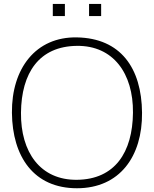

<svg xmlns="http://www.w3.org/2000/svg" viewBox="-20 -958 796 993"><path d="M253.1 -937.5V-875H315.6V-937.5ZM440.6 -937.5V-875H503.1V-937.5ZM378.1 15.6C599 15.6 716.7 -149 714.6 -375C712.5 -607.3 603.1 -760.4 378.1 -764.6C164.6 -768.8 39.6 -603.1 41.7 -375C43.8 -146.9 155.2 15.6 378.1 15.6ZM378.1 -28.1C188.5 -26 86.5 -170.8 88.5 -375C90.6 -581.2 182.3 -718.8 378.1 -720.8C565.6 -722.9 669.8 -578.1 667.7 -375C665.6 -169.8 574 -30.2 378.1 -28.1Z"/></svg>

Font: Manrope3 Thin
Style: Regular
Weight: 100
Width: 4
Designer: Mikhail Sharanda
Foundry: Mikhail Sharanda
Version: Version 3.000;PS 003.000;hotconv 1.0.88;makeotf.lib2.5.64775